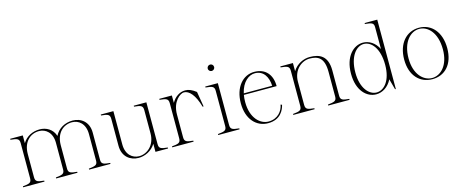

<svg xmlns="http://www.w3.org/2000/svg" viewBox="-40 -1298 4605 1912"><g transform="rotate(-15 2262.5 -342.0)"><path d="M26 -10V0H246V-10C181 -17 156 -21 156 -69V-310C157 -434 233 -500 322 -500C391 -500 456 -450 456 -343V-69C456 -22 431 -18 366 -10V0H586V-10C520 -16 495 -21 496 -69V-310C497 -434 573 -500 662 -500C731 -500 796 -450 796 -343V-69C796 -22 771 -18 706 -10V0H926V-10C860 -16 835 -21 836 -69V-347C836 -460 757 -515 672 -515C595 -515 524 -478 488 -406C465 -479 401 -515 332 -515C261 -515 194 -483 156 -420V-500H26V-490C92 -483 116 -479 116 -431V-69C116 -21 91 -17 26 -10Z M1214 15C1280 15 1350 -18 1390 -83V0H1520V-10C1454 -17 1430 -21 1430 -69V-500H1300V-490C1365 -483 1390 -479 1390 -431V-191C1390 -66 1303 0 1224 0C1155 0 1090 -50 1090 -157V-500H960V-490C1026 -484 1050 -479 1050 -431V-153C1050 -40 1129 15 1214 15Z M1693 -69V-304C1693 -439 1779 -499 1816 -499C1870 -499 1924 -440 1960 -313H1970L1944 -469C1902 -501 1870 -515 1833 -515C1777 -515 1726 -481 1693 -424V-500H1563V-490C1629 -483 1653 -479 1653 -431V-69C1653 -21 1628 -17 1563 -10V0H1783V-10C1718 -17 1693 -21 1693 -69Z M2037 -10V0H2257V-10C2192 -17 2167 -21 2167 -69V-500H2037V-490C2103 -483 2127 -479 2127 -431V-69C2127 -21 2102 -17 2037 -10ZM2173 -666C2173 -686 2157 -699 2140 -699C2123 -699 2107 -685 2107 -666C2107 -646 2123 -633 2140 -633C2157 -633 2173 -646 2173 -666Z M2549 15C2680 15 2718 -79 2729 -127L2715 -132C2705 -71 2655 0 2557 0C2472 0 2381 -81 2381 -246C2381 -273 2383 -297 2387 -320H2725C2725 -440 2659 -514 2547 -515C2428 -516 2336 -412 2336 -246C2336 -80 2430 15 2549 15ZM2390 -335C2415 -447 2485 -501 2549 -500C2637 -499 2679 -425 2683 -335Z M3301 -69V-327C3301 -478 3219 -515 3117 -515C3054 -515 2982 -483 2941 -416V-500H2811V-490C2877 -483 2901 -479 2901 -431V-69C2901 -21 2876 -17 2811 -10V0H3031V-10C2966 -17 2941 -21 2941 -69V-309C2942 -433 3033 -500 3112 -500C3199 -500 3261 -469 3261 -323V-69C3261 -22 3236 -18 3171 -10V0H3391V-10C3325 -16 3300 -21 3301 -69Z M3663 16C3726 16 3789 -21 3826 -95L3856 15H3864V-700H3734V-690C3801 -683 3825 -679 3824 -631V-408C3788 -480 3727 -516 3666 -516C3569 -516 3472 -425 3472 -246C3472 -71 3567 16 3663 16ZM3672 -1C3595 -1 3517 -84 3517 -246C3517 -415 3594 -501 3671 -501C3748 -501 3824 -416 3824 -246C3824 -82 3748 -1 3672 -1Z M4243 15C4372 15 4464 -80 4464 -246C4464 -412 4372 -515 4243 -515C4114 -515 4020 -412 4020 -246C4020 -80 4114 15 4243 15ZM4243 3C4154 3 4065 -81 4065 -246C4065 -417 4154 -503 4243 -503C4331 -503 4419 -418 4419 -246C4419 -80 4331 3 4243 3Z"/></g></svg>

Font: Sprat Condensed Thin
Style: Regular
Weight: 100
Width: 3
Designer: Ethan Nakache
Foundry: Collletttivo
Version: Version 2.000;Glyphs 3.2 (3217)